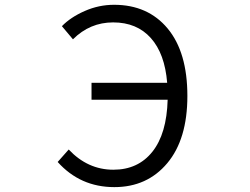

<svg xmlns="http://www.w3.org/2000/svg" viewBox="-20 -765 1040 798"><path d="M283.2 -601.6 237.3 -656.2Q273.4 -693.4 332 -719.2Q390.6 -745.1 454.1 -745.1Q594.7 -745.1 676.8 -646.5Q758.8 -547.9 758.8 -366.2Q758.8 -186.5 675.3 -86.9Q591.8 12.7 455.1 12.7Q313.5 12.7 219.7 -91.8L265.6 -143.6Q344.7 -59.6 451.2 -59.6Q553.7 -59.6 613.3 -134.3Q672.9 -209 676.8 -350.6H360.4V-420.9H674.8Q665 -542 606.9 -606.9Q548.8 -671.9 450.2 -671.9Q353.5 -671.9 283.2 -601.6Z"/></svg>

Font: Gen Shin Gothic Monospace Normal
Style: Regular
Weight: 350
Designer: [Source Han Sans]
Ryoko NISHIZUKA  (kana & ideographs); Paul D. Hunt (Latin, Greek & Cyrillic); Wenlong ZHANG  (bopomofo
Version: Version 1.002.20150607